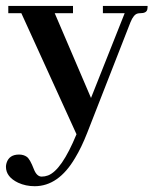

<svg xmlns="http://www.w3.org/2000/svg" viewBox="-22 -438 519 646"><path d="M118.2 156.2Q101.6 156.2 91.8 130.9Q79.1 97.7 68.4 89.8Q57.6 82 42 82Q8.8 82 0 110.4Q-2 117.2 -2 123Q-2 157.2 39.1 176.8Q64.5 188.5 94.7 188.5Q174.8 188.5 230.5 93.8Q252 58.6 271.5 8.8L417 -363.3Q427.7 -389.6 441.4 -392.6Q445.3 -393.6 450.2 -393.6Q470.7 -393.6 473.6 -406.2Q474.6 -411.1 474.6 -418H324.2V-393.6H397.5L284.2 -108.4L162.1 -393.6H223.6V-418H5.9V-393.6H49.8L235.4 13.7Q185.5 134.8 139.6 152.3Q128.9 156.2 118.2 156.2Z"/></svg>

Font: Abhaya Libre
Style: Bold
Weight: 700
Designer: Pushpananda Ekanayake, Sol Matas, Pathum Egodawatta
Foundry: Mooniak
Version: Version 1.050 ; ttfautohint (v1.6)